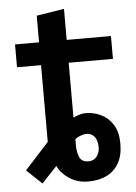

<svg xmlns="http://www.w3.org/2000/svg" viewBox="-58 -725 677 955"><g transform="rotate(-5 280.0 -248.0)"><path d="M344 185Q290 185 249.5 158Q209 131 192 94L116 175L40 103L160 -29Q160 -34 160 -40Q160 -46 160 -50V-412H40V-526H160V-659L298 -681V-526H519V-412H298V-138Q317 -147 332 -151Q347 -155 360 -155Q400 -155 436.5 -137.5Q473 -120 496 -83.5Q519 -47 519 12Q519 70 497 108.5Q475 147 436 166Q397 185 344 185ZM354 85Q380 85 395 66Q410 47 410 18Q410 -14 395 -33Q380 -52 354 -52Q345 -52 327 -46Q309 -40 298 -30V2Q298 33 308.5 59Q319 85 354 85Z"/></g></svg>

Font: Ubuntu Sans Mono
Style: Regular
Weight: 400
Monospace: yes
Designer: Dalton Maag Ltd
Foundry: Dalton Maag Ltd
Version: Version 1.006